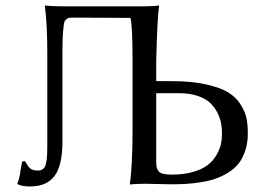

<svg xmlns="http://www.w3.org/2000/svg" viewBox="-20 -668 957 698"><path d="M547.9 -329.1H632.8C657.2 -329.1 678.9 -325.9 697.8 -319.6C716.6 -313.2 731.5 -305.1 742.4 -295.2C753.3 -285.2 762.3 -273.6 769.3 -260.3C776.3 -246.9 781 -234 783.4 -221.7C785.9 -209.3 787.1 -196.5 787.1 -183.1C787.1 -169.4 785.7 -156.2 783 -143.6C780.2 -130.9 774.7 -117.6 766.6 -103.8C758.5 -89.9 747.9 -78 734.9 -67.9C721.8 -57.8 704.2 -49.5 681.9 -43C659.6 -36.5 634 -33.2 605 -33.2C591.6 -33.2 581 -34.2 573 -36.1C565 -38.1 559.2 -41.6 555.7 -46.6C552.1 -51.7 549.9 -56.7 549.1 -61.8C548.3 -66.8 547.9 -74.2 547.9 -84ZM205.1 -645C182.3 -645 161.9 -646 144 -647.9L143.1 -645C148.9 -603 151.9 -546.4 151.9 -475.1V-132.8C151.9 -100.6 149.6 -78.4 145 -66.2C140.5 -54 131.2 -47.9 117.2 -47.9C105.5 -47.9 96.2 -50.6 89.4 -56.2C85.1 -59.4 78.9 -68 70.8 -82L61 -81.1C59.1 -74.9 56.6 -61.9 53.7 -42.2C50.8 -22.5 47.2 -9.1 43 -2L44.9 2C54 7.2 69 9.8 89.8 9.8C129.9 9.8 159.4 -3 178.5 -28.6C197.5 -54.1 207 -95.9 207 -153.8V-481.9C207 -536.3 209.6 -572.6 214.8 -590.8C218.8 -595.7 222.3 -599.1 225.6 -601.1C228.8 -603 234 -604 241.2 -604L454.1 -603C459.3 -584.8 461.9 -532.1 461.9 -444.8V-200.2C461.9 -112 458.7 -45.2 452.1 0L453.1 2.9L459 2C462.9 1.6 469.3 1.2 478.3 0.7C487.2 0.2 496.7 0 506.8 0C516 0 531.1 0.3 552.2 1C573.4 1.6 590.3 2 603 2C622.6 2 640.5 1.5 656.7 0.5C673 -0.5 691 -2.5 710.7 -5.6C730.4 -8.7 748 -12.9 763.4 -18.3C778.9 -23.7 794.2 -31 809.3 -40.3C824.5 -49.6 837.1 -60.5 847.2 -73.2C857.3 -85.9 865.4 -101.6 871.6 -120.4C877.8 -139.1 880.9 -160 880.9 -183.1C880.9 -203.6 879.3 -221.8 876.2 -237.5C873.1 -253.3 866 -270.2 854.7 -288.1C843.5 -306 828.4 -320.7 809.3 -332.3C790.3 -343.8 763.4 -353.5 728.8 -361.3C694.1 -369.1 653.2 -373 606 -373H547.9V-444.8C550.5 -550.3 553.9 -617 558.1 -645L557.1 -647.9L551.8 -647.5C548.2 -646.8 541.8 -646.2 532.7 -645.8C523.6 -645.3 513.3 -645 502 -645Z"/></svg>

Font: Linux Biolinum G
Style: Bold
Weight: 700
Designer: Philipp H. Poll
Foundry: Philipp H. Poll
Version: Version 1.1.0